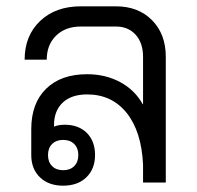

<svg xmlns="http://www.w3.org/2000/svg" viewBox="-20 -578 625 608"><path d="M505 -398V0H433V-57Q428 -162 381 -220.5Q334 -279 256 -279Q206 -279 178.5 -253Q151 -227 151 -181V-177Q165 -183 185 -183Q229 -183 255 -157Q281 -131 281 -87Q281 -43 253.5 -16.5Q226 10 180 10Q134 10 106.5 -16.5Q79 -43 79 -87V-169Q79 -251 126 -297Q173 -343 256 -343Q314 -343 360.5 -318Q407 -293 432 -248H433V-398Q433 -442 409.5 -468Q386 -494 347 -494H236Q187 -494 157.5 -465Q128 -436 128 -389H58Q58 -465 107 -511.5Q156 -558 236 -558H347Q418 -558 461.5 -514Q505 -470 505 -398ZM180 -135Q158 -135 145 -122Q132 -109 132 -87Q132 -65 145 -52Q158 -39 180 -39Q202 -39 215 -52Q228 -65 228 -87Q228 -109 215 -122Q202 -135 180 -135Z"/></svg>

Font: Stavian Regular
Style: Regular
Weight: 400
Version: Version 1.000; ttfautohint (v1.6)